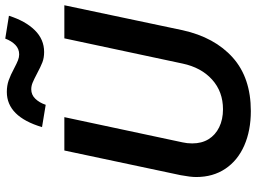

<svg xmlns="http://www.w3.org/2000/svg" viewBox="-142 -821 975 731"><g transform="rotate(-90 345.5 -455.5)"><path d="M37 -196Q37 -218 44 -255L138 -698H265L169 -248Q165 -231 165 -211Q165 -175 181 -149Q197 -123 226.5 -108.5Q256 -94 295 -94Q362 -94 408 -135.5Q454 -177 469 -248L565 -698H691L596 -248Q569 -126 492 -57Q415 12 288 12Q214 12 157 -13Q100 -38 68.5 -85Q37 -132 37 -196ZM361 -917Q385 -917 405 -910Q425 -903 451 -889Q470 -879 481.5 -874.5Q493 -870 504 -870Q525 -870 540 -884.5Q555 -899 564 -923L651 -909Q631 -846 596 -810.5Q561 -775 513 -775Q491 -775 474 -781.5Q457 -788 429 -803Q410 -813 397 -818.5Q384 -824 371 -824Q350 -824 335 -808.5Q320 -793 312 -769L227 -783Q267 -917 361 -917Z"/></g></svg>

Font: Azeret Mono Medium
Style: Italic
Weight: 500
Italic angle: -12°
Designer: Martin Vácha
Foundry: Displaay
Version: Version 1.000; Glyphs 3.0.3, build 3074